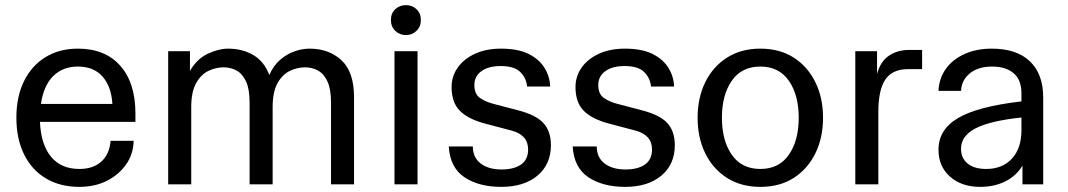

<svg xmlns="http://www.w3.org/2000/svg" viewBox="-20 -720 4170 750"><path d="M290 10Q215 10 159.5 -23Q104 -56 74 -117Q44 -178 44 -260Q44 -343 74 -403.5Q104 -464 158 -497Q212 -530 284 -530Q391 -530 450 -463Q509 -396 509 -277V-244H136Q140 -155 179.5 -107.5Q219 -60 290 -60Q344 -60 376 -89Q408 -118 412 -170H502Q501 -118 472.5 -77.5Q444 -37 397 -13.5Q350 10 290 10ZM284 -460Q225 -460 187.5 -422.5Q150 -385 140 -314H419Q415 -382 380.5 -421Q346 -460 284 -460Z M637 0V-520H722V-443Q749 -490 791.5 -510Q834 -530 871 -530Q927 -530 969.5 -505Q1012 -480 1032 -427Q1048 -464 1075 -487Q1102 -510 1132 -520Q1162 -530 1189 -530Q1265 -530 1314 -484.5Q1363 -439 1363 -340V0H1273V-320Q1273 -372 1259 -402Q1245 -432 1222 -444.5Q1199 -457 1172 -457Q1141 -457 1112 -443Q1083 -429 1064 -395Q1045 -361 1045 -301V0H955V-320Q955 -372 941 -402Q927 -432 904 -444.5Q881 -457 854 -457Q823 -457 794 -443Q765 -429 746 -395Q727 -361 727 -301V0Z M1521 0V-520H1611V0ZM1566 -583Q1541 -583 1524 -599.5Q1507 -616 1507 -642Q1507 -668 1524 -684Q1541 -700 1566 -700Q1590 -700 1607 -684Q1624 -668 1624 -642Q1624 -616 1607 -599.5Q1590 -583 1566 -583Z M1938 10Q1851 10 1794.5 -27.5Q1738 -65 1733 -148H1827Q1827 -105 1857.5 -81.5Q1888 -58 1939 -58Q1988 -58 2015.5 -77.5Q2043 -97 2043 -136Q2043 -193 1978 -210L1876 -237Q1810 -254 1777 -286.5Q1744 -319 1744 -380Q1744 -422 1768 -456Q1792 -490 1835.5 -510Q1879 -530 1937 -530Q2003 -530 2044.5 -509.5Q2086 -489 2107 -455Q2128 -421 2129 -382H2039Q2036 -415 2012.5 -438.5Q1989 -462 1936 -462Q1888 -462 1860.5 -442Q1833 -422 1833 -388Q1833 -352 1855.5 -337Q1878 -322 1905 -315L2004 -289Q2074 -271 2103 -239Q2132 -207 2132 -153Q2132 -78 2079.5 -34Q2027 10 1938 10Z M2422 10Q2335 10 2278.5 -27.5Q2222 -65 2217 -148H2311Q2311 -105 2341.5 -81.5Q2372 -58 2423 -58Q2472 -58 2499.5 -77.5Q2527 -97 2527 -136Q2527 -193 2462 -210L2360 -237Q2294 -254 2261 -286.5Q2228 -319 2228 -380Q2228 -422 2252 -456Q2276 -490 2319.5 -510Q2363 -530 2421 -530Q2487 -530 2528.5 -509.5Q2570 -489 2591 -455Q2612 -421 2613 -382H2523Q2520 -415 2496.5 -438.5Q2473 -462 2420 -462Q2372 -462 2344.5 -442Q2317 -422 2317 -388Q2317 -352 2339.5 -337Q2362 -322 2389 -315L2488 -289Q2558 -271 2587 -239Q2616 -207 2616 -153Q2616 -78 2563.5 -34Q2511 10 2422 10Z M2950 10Q2875 10 2820 -25Q2765 -60 2735 -121Q2705 -182 2705 -260Q2705 -338 2735 -399Q2765 -460 2820 -495Q2875 -530 2950 -530Q3026 -530 3080.5 -495Q3135 -460 3165 -399Q3195 -338 3195 -260Q3195 -182 3165 -121Q3135 -60 3080.5 -25Q3026 10 2950 10ZM2950 -60Q3023 -60 3061.5 -115.5Q3100 -171 3100 -260Q3100 -349 3061.5 -404.5Q3023 -460 2950 -460Q2877 -460 2838.5 -404.5Q2800 -349 2800 -260Q2800 -171 2838.5 -115.5Q2877 -60 2950 -60Z M3321 0V-520H3406V-431Q3419 -480 3452.5 -502.5Q3486 -525 3532 -525H3582V-450H3527Q3466 -450 3438.5 -409.5Q3411 -369 3411 -282V0Z M3809 10Q3736 10 3691 -30Q3646 -70 3646 -135Q3646 -214 3722.5 -259Q3799 -304 3970 -324V-355Q3970 -408 3939.5 -434Q3909 -460 3856 -460Q3801 -460 3768.5 -433.5Q3736 -407 3734 -365H3646Q3648 -413 3674 -450Q3700 -487 3746.5 -508.5Q3793 -530 3854 -530Q3951 -530 4003 -480.5Q4055 -431 4055 -339V0H3974V-73Q3950 -33 3907 -11.5Q3864 10 3809 10ZM3734 -139Q3734 -102 3760 -81Q3786 -60 3832 -60Q3896 -60 3933 -100.5Q3970 -141 3970 -211V-261Q3847 -248 3790.5 -218.5Q3734 -189 3734 -139Z"/></svg>

Font: Hedvig Letters Sans
Style: Regular
Weight: 400
Designer: Alexander Örn & Tor Weibull
Foundry: Kanon Foundry
Version: Version 1.000; ttfautohint (v1.8.4.7-5d5b)